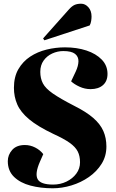

<svg xmlns="http://www.w3.org/2000/svg" viewBox="-20 -1000 623 1034"><path d="M553 -211Q553 -159 527 -117.5Q501 -76 458.5 -46.5Q416 -17 365 -1.5Q314 14 264 14Q199 14 144 -0.5Q89 -15 55.5 -47.5Q22 -80 22 -132Q22 -166 45.5 -192.5Q69 -219 114 -219Q143 -219 169.5 -205.5Q196 -192 213 -170L195 -129Q167 -65 182.5 -35.5Q198 -6 266 -6Q305 -6 338 -22Q371 -38 391 -65Q411 -92 411 -126Q411 -160 398.5 -184.5Q386 -209 355 -231Q324 -253 267 -279Q183 -319 137 -357.5Q91 -396 73 -437.5Q55 -479 55 -527Q55 -586 79 -627.5Q103 -669 142.5 -695Q182 -721 231 -733Q280 -745 330 -745Q394 -745 445.5 -728Q497 -711 528 -679Q559 -647 559 -602Q559 -563 534.5 -541.5Q510 -520 468 -520Q437 -520 408.5 -533Q380 -546 363 -562L388 -615Q402 -645 402.5 -670Q403 -695 384 -710Q365 -725 321 -725Q290 -725 261.5 -712Q233 -699 215 -674Q197 -649 197 -613Q197 -578 211 -551Q225 -524 264.5 -496.5Q304 -469 378 -431Q444 -398 482 -365Q520 -332 536.5 -294.5Q553 -257 553 -211ZM351 -949Q367 -967 381.5 -973.5Q396 -980 417 -980Q439 -980 456 -961Q473 -942 473 -911Q473 -901 471 -887.5Q469 -874 463 -863L219 -783L212 -793Z"/></svg>

Font: Literata 72pt ExtraBold
Style: Italic
Weight: 800
Italic angle: -2°
Designer: Latin by Veronika Burian and Jose Scaglione. Greek by Irene Vlachou. Cyrillic by Vera Evstafieva
Foundry: TypeTogether
Version: Version 3.002